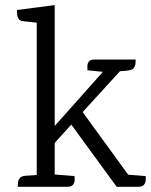

<svg xmlns="http://www.w3.org/2000/svg" viewBox="-20 -718 580 738"><path d="M190.3 -698.4V-233.8L375.5 -441.9L316.2 -447.9Q316.2 -452.9 315.9 -463Q315.6 -473.1 321.5 -481.1Q327.5 -489.2 343.8 -489.2H501.5Q501.5 -484.2 500.8 -474.6Q500.2 -465.1 494.5 -456.9Q488.8 -448.7 470.1 -446.7L441 -444.1L297.7 -287.2L472.7 -46.5L539.7 -41.3Q540.7 -36.1 540.2 -26Q539.7 -15.9 533.5 -8Q527.4 0 511 0H428.5L254 -239.1L190.3 -168.7V-47.3L266.2 -41.3Q267.2 -36.3 267 -26.2Q266.8 -16.2 260.9 -8.1Q254.9 0 238.6 0H48Q49 -5 49.1 -14.6Q49.2 -24.2 55.5 -32.8Q61.7 -41.5 79.4 -42.5L121.2 -45.3V-630.9L68.8 -636.5Q56.9 -637.7 51.7 -645.5Q46.4 -653.3 45.8 -663.4Q45.2 -673.6 45.2 -679.6Z"/></svg>

Font: Karma Variable Light
Style: Regular
Weight: 300
Designer: Joana Correia
Foundry: Indian Type Foundry
Version: Version 3.000